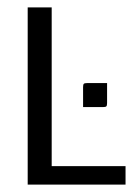

<svg xmlns="http://www.w3.org/2000/svg" viewBox="-20 -500 380 520"><path d="M205 -210V-264Q205 -271 207 -273Q209 -275 216 -275H270V-221Q270 -214 268 -212Q266 -210 259 -210ZM55 0V-480H120V-50H320V0Z"/></svg>

Font: Glametrix
Style: Regular
Weight: 500
Designer: gluk
Foundry: gluk
Version: Version 0.40